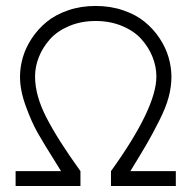

<svg xmlns="http://www.w3.org/2000/svg" viewBox="-20 -622 640 642"><path d="M249 0V-49.8Q173.3 -154.8 135.3 -228.8Q97.2 -302.7 97.2 -366.2Q97.2 -399.4 110.1 -431.6Q123 -463.9 147.2 -491Q171.4 -518.1 211.2 -534.9Q251 -551.8 299.8 -551.8Q348.6 -551.8 388.7 -534.9Q428.7 -518.1 452.9 -491Q477.1 -463.9 490 -431.6Q502.9 -399.4 502.9 -366.2Q502.9 -260.7 351.1 -49.8V0H567.9V-49.8H416Q453.6 -111.3 470.9 -141.1Q488.3 -170.9 511.5 -216.6Q534.7 -262.2 543.9 -297.1Q553.2 -332 553.2 -365.2Q553.2 -397.5 543.7 -430.2Q534.2 -462.9 513.7 -493.9Q493.2 -524.9 464.1 -548.8Q435.1 -572.8 392.3 -587.4Q349.6 -602.1 299.8 -602.1Q250 -602.1 207.5 -587.4Q165 -572.8 136 -548.8Q106.9 -524.9 86.4 -493.9Q65.9 -462.9 56.4 -430.2Q46.9 -397.5 46.9 -365.2Q46.9 -319.8 66.2 -267.1Q85.4 -214.4 105.2 -179.2Q125 -144 171.4 -70.3Q179.7 -56.6 184.1 -49.8H32.2V0Z"/></svg>

Font: Compagnon Roman
Style: Regular
Weight: 400
Designer: Juliette Duhe, Lea Pradine
Foundry: Velvetyne Type Foundry
Version: Version 1.000;PS 001.000;hotconv 1.0.88;makeotf.lib2.5.64775